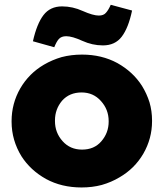

<svg xmlns="http://www.w3.org/2000/svg" viewBox="-20 -785 696 817"><path d="M327.1 12.7Q373 12.7 413.1 2Q454.1 -9.8 488.3 -30.3Q552.7 -67.4 589.8 -130.9Q627 -195.3 627 -269.5Q627 -270.5 627 -272.5Q627 -312.5 616.2 -349.6Q604.5 -386.7 584 -419.9Q545.9 -479.5 479.5 -516.6Q413.1 -552.7 329.1 -552.7Q283.2 -552.7 242.2 -542Q202.1 -530.3 167 -509.8Q103.5 -472.7 66.4 -409.2Q29.3 -344.7 29.3 -269.5Q29.3 -269.5 29.3 -267.6Q29.3 -227.5 40 -190.4Q50.8 -153.3 71.3 -120.1Q109.4 -60.5 175.8 -23.4Q242.2 12.7 327.1 12.7ZM329.1 -148.4Q278.3 -148.4 246.1 -184.6Q213.9 -220.7 213.9 -269.5Q213.9 -270.5 213.9 -272.5Q213.9 -320.3 244.1 -356.4Q275.4 -391.6 327.1 -391.6Q377 -391.6 409.2 -355.5Q442.4 -319.3 442.4 -269.5Q442.4 -269.5 442.4 -267.6Q442.4 -219.7 411.1 -183.6Q380.9 -148.4 329.1 -148.4ZM210.9 -584Q220.7 -608.4 230.5 -619.1Q241.2 -630.9 261.7 -630.9Q287.1 -630.9 330.1 -611.3Q373 -591.8 418 -591.8Q469.7 -591.8 498 -628.9Q526.4 -666 542 -740.2Q511.7 -748 451.2 -764.6Q441.4 -742.2 430.7 -730.5Q420.9 -718.8 400.4 -718.8Q376 -718.8 332 -738.3Q289.1 -757.8 244.1 -757.8Q193.4 -757.8 165 -720.7Q136.7 -683.6 120.1 -609.4Q150.4 -600.6 210.9 -584Z"/></svg>

Font: Big-Shock
Style: Black
Weight: 400